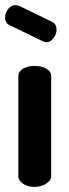

<svg xmlns="http://www.w3.org/2000/svg" viewBox="-22 -734 271 754"><path d="M179 -435V-41Q179 -26 159.5 -13Q140 0 114 0Q87 0 68.5 -12.5Q50 -25 50 -41V-435Q50 -453 68 -464Q86 -475 114 -475Q142 -475 160.5 -464Q179 -453 179 -435ZM-2 -665Q-2 -683 10 -698.5Q22 -714 38 -714Q41 -714 51 -712L183 -648Q200 -640 200 -617Q200 -600 188 -584Q176 -568 160 -568Q156 -568 146 -572L16 -635Q-2 -643 -2 -665Z"/></svg>

Font: Dosis
Style: Regular
Weight: 400
Designer: Edgar Tolentino, Pablo Impallari, Igino Marini
Foundry: Edgar Tolentino, Pablo Impallari, Igino Marini
Version: Version 1.007;Glyphs 3.1.1 (3134)